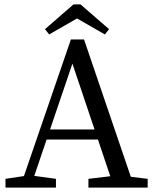

<svg xmlns="http://www.w3.org/2000/svg" viewBox="-20 -855 703 875"><path d="M5 0H235V-40L125 -55H105L5 -40V0ZM71 0H118L310 -565L500 0H593L363 -675H303L71 0ZM170 -219H472L456 -265H186L170 -219ZM383 0H653V-40L529 -55H509L383 -40V0ZM347 -835H315L185 -722L204 -698L373 -795H289L458 -698L477 -722L347 -835Z"/></svg>

Font: Source Serif Variable
Style: Regular
Weight: 389
Designer: Frank Grießhammer
Foundry: Adobe Systems Incorporated
Version: Version 3.001;hotconv 1.0.111;makeotfexe 2.5.65597